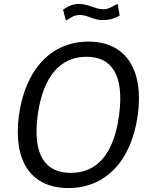

<svg xmlns="http://www.w3.org/2000/svg" viewBox="-20 -944 767 974"><path d="M587 -865 577 -924C553 -915 536 -897 503 -897C463 -897 430 -924 381 -924C347 -924 324 -911 300 -895L314 -840C336 -850 351 -868 385 -868C427 -868 451 -842 503 -842C540 -842 568 -854 587 -865ZM327 10C513 10 646 -124 679 -360C711 -597 613 -733 429 -733C243 -733 109 -596 76 -359C45 -123 140 10 327 10ZM339 -67C209 -67 145 -158 171 -359C199 -562 289 -656 419 -656C548 -656 611 -562 584 -359C557 -158 469 -67 339 -67Z"/></svg>

Font: United Sans
Style: Italic
Weight: 400
Italic angle: -8°
Designer: Pablo Impallari, Rodrigo Fuenzalida (Modified by Dan O. Williams)
Version: Version 1.000;PS 001.000;hotconv 1.0.88;makeotf.lib2.5.64775